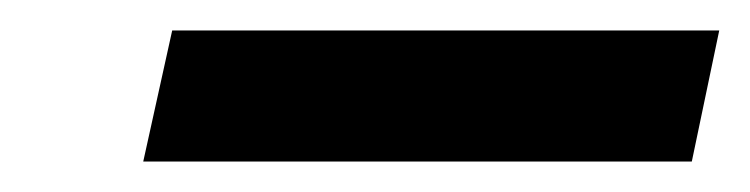

<svg xmlns="http://www.w3.org/2000/svg" viewBox="-20 -710 492 126"><path d="M74 -604 93 -690H452L434 -604Z"/></svg>

Font: Saira Expanded SemiBold
Style: Italic
Weight: 600
Width: 7
Italic angle: -12°
Designer: Hector Gatti with collaboration of the Omnibus-Type team
Foundry: Omnibus-Type
Version: Version 1.101